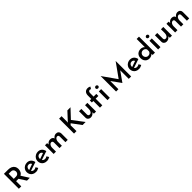

<svg xmlns="http://www.w3.org/2000/svg" viewBox="934 -3697 6631 6631"><g transform="rotate(-45 4249.0 -381.5)"><path d="M306 -729Q388 -729 448.5 -701Q509 -673 542.5 -620.5Q576 -568 576 -494Q576 -432 549 -372.5Q522 -313 458 -280L635 0H497L334 -252Q329 -252 324 -252H218V0H100V-729ZM322 -366Q374 -366 402.5 -386.5Q431 -407 442.5 -435.5Q454 -464 454 -490Q454 -512 443.5 -541.5Q433 -571 405.5 -593Q378 -615 327 -615H218V-366Z M934 11Q859 11 806 -18Q753 -47 724.5 -98.5Q696 -150 696 -216Q696 -279 728.5 -330.5Q761 -382 815.5 -412.5Q870 -443 936 -443Q1024 -443 1081 -392Q1138 -341 1157 -249L832 -139Q868 -86 936 -86Q962 -86 985.5 -95Q1009 -104 1031 -119L1083 -35Q1049 -14 1010 -1.5Q971 11 934 11ZM810 -205 1029 -283Q1018 -311 994 -332Q970 -353 928 -353Q875 -353 842 -316.5Q809 -280 809 -222Q809 -214 810 -205Z M1468 11Q1393 11 1340 -18Q1287 -47 1258.5 -98.5Q1230 -150 1230 -216Q1230 -279 1262.5 -330.5Q1295 -382 1349.5 -412.5Q1404 -443 1470 -443Q1558 -443 1615 -392Q1672 -341 1691 -249L1366 -139Q1402 -86 1470 -86Q1496 -86 1519.5 -95Q1543 -104 1565 -119L1617 -35Q1583 -14 1544 -1.5Q1505 11 1468 11ZM1344 -205 1563 -283Q1552 -311 1528 -332Q1504 -353 1462 -353Q1409 -353 1376 -316.5Q1343 -280 1343 -222Q1343 -214 1344 -205Z M1903 -424 1911 -350Q1935 -394 1976 -418.5Q2017 -443 2070 -443Q2121 -443 2156 -420.5Q2191 -398 2201 -355Q2227 -396 2267 -419.5Q2307 -443 2350 -443Q2413 -443 2450 -407.5Q2487 -372 2488 -316V0H2375V-271Q2374 -302 2362 -322Q2350 -342 2318 -345Q2282 -345 2256 -322.5Q2230 -300 2216 -264Q2202 -228 2201 -189V0H2087V-271Q2086 -302 2073.5 -322Q2061 -342 2027 -345Q1993 -345 1967.5 -322.5Q1942 -300 1928 -264Q1914 -228 1914 -189V0H1800V-424Z M2915 -451 2912 -414 2928 -437 3199 -729H3352L3051 -409L3362 0H3212L2964 -335L2914 -286L2915 0H2795V-729H2915Z M3598 18Q3540 18 3501.5 -17.5Q3463 -53 3462 -109V-424H3576V-150Q3577 -118 3593 -99Q3609 -80 3644 -79Q3694 -79 3725.5 -124Q3757 -169 3757 -238V-424H3871V0H3768L3761 -75Q3740 -34 3697 -8Q3654 18 3598 18Z M4062 0V-324H3990V-425H4062V-590Q4062 -678 4107 -729Q4152 -780 4238 -780Q4261 -780 4290.5 -772.5Q4320 -765 4343 -750L4294 -668Q4285 -678 4273 -682Q4261 -686 4249 -686Q4216 -686 4196 -663Q4176 -640 4176 -587V-425H4308V-324H4176V0Z M4429 -424H4543V0H4429ZM4424 -576Q4424 -602 4444.5 -619.5Q4465 -637 4489 -637Q4513 -637 4533 -619.5Q4553 -602 4553 -576Q4553 -549 4533 -532.5Q4513 -516 4489 -516Q4465 -516 4444.5 -532.5Q4424 -549 4424 -576Z M4849 0V-755H4850L5214 -239L5583 -755H5585V0H5468V-417L5213 -55H5211L4963 -399V0Z M5964 11Q5889 11 5836 -18Q5783 -47 5754.5 -98.5Q5726 -150 5726 -216Q5726 -279 5758.5 -330.5Q5791 -382 5845.5 -412.5Q5900 -443 5966 -443Q6054 -443 6111 -392Q6168 -341 6187 -249L5862 -139Q5898 -86 5966 -86Q5992 -86 6015.5 -95Q6039 -104 6061 -119L6113 -35Q6079 -14 6040 -1.5Q6001 11 5964 11ZM5840 -205 6059 -283Q6048 -311 6024 -332Q6000 -353 5958 -353Q5905 -353 5872 -316.5Q5839 -280 5839 -222Q5839 -214 5840 -205Z M6469 11Q6409 11 6362 -17Q6315 -45 6287.5 -97Q6260 -149 6260 -219Q6260 -290 6289.5 -340Q6319 -390 6369.5 -416.5Q6420 -443 6483 -443Q6528 -443 6569 -426.5Q6610 -410 6635 -379V-781H6749V0H6634V-56Q6604 -27 6562 -8Q6520 11 6469 11ZM6505 -85Q6554 -85 6587 -109Q6620 -133 6634 -175V-266Q6623 -304 6588 -328.5Q6553 -353 6505 -353Q6470 -353 6441 -336Q6412 -319 6394 -289Q6376 -259 6376 -220Q6376 -182 6394 -151.5Q6412 -121 6441 -103Q6470 -85 6505 -85Z M6903 -424H7017V0H6903ZM6898 -576Q6898 -602 6918.5 -619.5Q6939 -637 6963 -637Q6987 -637 7007 -619.5Q7027 -602 7027 -576Q7027 -549 7007 -532.5Q6987 -516 6963 -516Q6939 -516 6918.5 -532.5Q6898 -549 6898 -576Z M7306 18Q7248 18 7209.5 -17.5Q7171 -53 7170 -109V-424H7284V-150Q7285 -118 7301 -99Q7317 -80 7352 -79Q7402 -79 7433.5 -124Q7465 -169 7465 -238V-424H7579V0H7476L7469 -75Q7448 -34 7405 -8Q7362 18 7306 18Z M7836 -424 7844 -350Q7868 -394 7909 -418.5Q7950 -443 8003 -443Q8054 -443 8089 -420.5Q8124 -398 8134 -355Q8160 -396 8200 -419.5Q8240 -443 8283 -443Q8346 -443 8383 -407.5Q8420 -372 8421 -316V0H8308V-271Q8307 -302 8295 -322Q8283 -342 8251 -345Q8215 -345 8189 -322.5Q8163 -300 8149 -264Q8135 -228 8134 -189V0H8020V-271Q8019 -302 8006.5 -322Q7994 -342 7960 -345Q7926 -345 7900.5 -322.5Q7875 -300 7861 -264Q7847 -228 7847 -189V0H7733V-424Z"/></g></svg>

Font: Reem Kufi Medium
Style: Regular
Weight: 500
Designer: Khaled Hosny
Version: Version 1.001